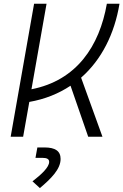

<svg xmlns="http://www.w3.org/2000/svg" viewBox="-20 -713 643 1001"><path d="M35.6 0H100.6L132.8 -181.6C214.4 -195.8 286.1 -225.1 347.7 -266.1L439.9 0H514.2L402.8 -308.1C509.8 -401.9 577.1 -537.1 603 -693.4H537.1C498.5 -473.1 379.9 -293.5 144 -247.6L222.7 -693.4H157.7ZM188 267.6C246.1 218.3 295.9 169.4 295.9 115.7C295.9 74.7 268.6 55.7 211.4 55.7H174.8L165 109.9H200.2C224.6 109.9 236.3 116.2 236.3 130.9C236.3 158.7 196.8 195.8 149.4 232.4Z"/></svg>

Font: Cascadia Mono NF Light
Style: Italic
Weight: 300
Italic angle: -10°
Monospace: yes
Designer: Aaron Bell
Foundry: Saja Typeworks
Version: Version 2404.023